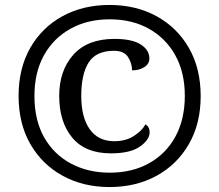

<svg xmlns="http://www.w3.org/2000/svg" viewBox="-20 -745 885 775"><path d="M422 10Q316 10 233 -35.5Q150 -81 102.5 -163.5Q55 -246 55 -358Q55 -469 102 -551.5Q149 -634 232 -679.5Q315 -725 422 -725Q529 -725 612 -679.5Q695 -634 742.5 -551.5Q790 -469 790 -357Q790 -246 742.5 -163.5Q695 -81 612 -35.5Q529 10 422 10ZM423 -48Q514 -48 582.5 -86.5Q651 -125 688.5 -194.5Q726 -264 726 -358Q726 -453 687.5 -522Q649 -591 581 -629Q513 -667 423 -667Q333 -667 264.5 -629Q196 -591 157.5 -522Q119 -453 119 -357Q119 -260 158 -191Q197 -122 266 -85Q335 -48 423 -48ZM428 -126Q324 -126 271.5 -189.5Q219 -253 219 -358Q219 -460 276 -524Q333 -588 442 -588Q513 -588 548 -565.5Q583 -543 583 -509Q583 -487 562.5 -474Q542 -461 513 -461Q513 -489 497 -514.5Q481 -540 440 -540Q368 -540 338 -493Q308 -446 308 -358Q308 -271 342.5 -223Q377 -175 441 -175Q488 -175 521 -196.5Q554 -218 567 -243Q584 -233 584 -211Q584 -181 545 -153.5Q506 -126 428 -126Z"/></svg>

Font: Noto Serif Tibetan SemiBold
Style: Regular
Weight: 600
Designer: Monotype Design Team
Foundry: Monotype Imaging Inc.
Version: Version 2.103; ttfautohint (v1.8.4.7-5d5b)